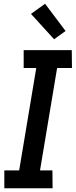

<svg xmlns="http://www.w3.org/2000/svg" viewBox="-20 -1002 403 1022"><path d="M3 0V-95H82L173 -640H106V-735H362L363 -640H284L193 -95H259L260 0ZM268 -793 145 -928 220 -982 329 -837Z"/></svg>

Font: Iosevka QP
Style: Bold Italic
Weight: 700
Italic angle: -9°
Designer: Belleve Invis
Foundry: Belleve Invis
Version: Version 20.0.0; ttfautohint (v1.8.4)